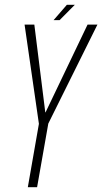

<svg xmlns="http://www.w3.org/2000/svg" viewBox="-20 -777 424 797"><path d="M95.5 0H134L180.5 -264L384.5 -675H343.5L169 -310.5H168L122.5 -675H82L141.5 -263ZM202.5 -693.5H227.5L290.5 -757H257.5Z"/></svg>

Font: Anybody Condensed ExtraLight
Style: Italic
Weight: 250
Width: 3
Italic angle: -10°
Version: Version 1.113;gftools[0.9.25]